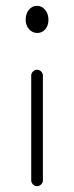

<svg xmlns="http://www.w3.org/2000/svg" viewBox="-20 -627 254 658"><path d="M87 -9V-368Q87 -376 93 -382Q99 -388 107 -388Q115 -388 121 -382Q127 -376 127 -368V-9Q127 -1 121 5Q115 11 107 11Q99 11 93 5Q87 -1 87 -9ZM108 -514Q91 -514 79.5 -527Q68 -540 68 -559Q68 -580 79 -593.5Q90 -607 107 -607Q123 -607 134.5 -593.5Q146 -580 146 -559Q146 -539 135 -526.5Q124 -514 108 -514Z"/></svg>

Font: Hoogli Light
Style: Regular
Weight: 300
Designer: Anand Singh Naorem
Foundry: Brand New Type
Version: Version 1.00 b007